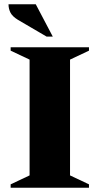

<svg xmlns="http://www.w3.org/2000/svg" viewBox="-20 -882 468 902"><path d="M30 0V-16L119 -58V-602L30 -644V-660H398V-644L309 -602V-58L398 -16V0ZM199 -710 64 -789Q38 -805 29 -823Q20 -841 20 -862H148L228 -710Z"/></svg>

Font: Spectral SC ExtraBold
Style: Regular
Weight: 800
Designer: Jean-Baptiste Levee
Foundry: Production Type
Version: Version 2.001